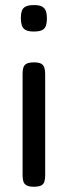

<svg xmlns="http://www.w3.org/2000/svg" viewBox="-20 -717 264 748"><path d="M111.5 10.5Q92.8 10.5 83.1 4.9Q73.5 -0.8 70.8 -10.9Q68 -21 68 -34.8V-429.8Q68 -443.5 70.9 -453.5Q73.8 -463.5 83.4 -468.8Q93 -474 112.5 -474Q132 -474 141.1 -468.4Q150.2 -462.8 153.1 -452.6Q156 -442.5 156 -427.8V-33.8Q156 -20 153.1 -9.9Q150.2 0.2 140.8 5.4Q131.2 10.5 111.5 10.5ZM111.5 -594.2Q89.8 -594.2 79 -600.6Q68.2 -607 64.8 -619Q61.2 -631 61.2 -647Q61.2 -663.2 64.9 -674.4Q68.5 -685.5 79.6 -691.4Q90.8 -697.2 112.5 -697.2Q134.2 -697.2 144.9 -690.9Q155.5 -684.5 159.1 -672.9Q162.8 -661.2 162.8 -644.5Q162.8 -629.2 159.1 -617.6Q155.5 -606 144.9 -600.1Q134.2 -594.2 111.5 -594.2Z"/></svg>

Font: Fredoka Light
Style: Regular
Weight: 300
Designer: Ben Nathan
Foundry: Milena B. Brandão, Ben Nathan
Version: Version 2.001